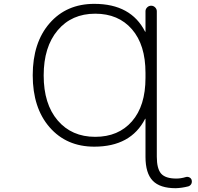

<svg xmlns="http://www.w3.org/2000/svg" viewBox="-20 -784 1040 1011"><path d="M746.1 -374V-400.4Q746.1 -547.9 674.8 -629.9Q603.5 -711.9 481.4 -711.9Q357.4 -711.9 283.7 -624.5Q210 -537.1 210 -386.7Q210 -236.3 283.7 -149.9Q357.4 -63.5 481.4 -63.5Q603.5 -63.5 674.8 -145Q746.1 -226.6 746.1 -374ZM746.1 -158.2Q746.1 -158.2 745.1 -158.7Q744.1 -159.2 744.1 -158.2Q668.9 -11.7 476.6 -11.7Q330.1 -11.7 241.2 -113.8Q152.3 -215.8 152.3 -387.7Q152.3 -559.6 241.2 -661.6Q330.1 -763.7 476.6 -763.7Q669.9 -763.7 744.1 -617.2Q744.1 -616.2 745.1 -616.7Q746.1 -617.2 746.1 -617.2V-724.6Q746.1 -736.3 754.9 -745.1Q763.7 -753.9 775.9 -753.9Q788.1 -753.9 796.9 -745.1Q805.7 -736.3 805.7 -724.6V41Q805.7 104.5 828.6 130.4Q851.6 156.2 908.2 156.2Q932.6 156.2 958 148.4Q967.8 145.5 977.1 149.9Q986.3 154.3 989.3 164.1Q990.2 168 990.2 171.9Q990.2 178.7 987.3 184.6Q981.4 194.3 971.7 197.3Q937.5 206.1 905.3 207Q822.3 207 784.2 167.5Q746.1 127.9 746.1 42Z"/></svg>

Font: Rounded-L Mgen+ 1m light
Style: Regular
Weight: 200
Designer: [Source Han Sans]
Ryoko NISHIZUKA  (kana & ideographs); Paul D. Hunt (Latin, Greek & Cyrillic); Wenlong ZHANG  (bopomofo
Version: Version 1.059.20150602